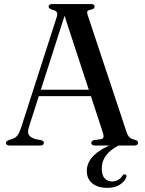

<svg xmlns="http://www.w3.org/2000/svg" viewBox="-20 -720 716 950"><path d="M561 -15 569.5 -1.5Q525.5 21 504.5 49.2Q483.5 77.5 483.5 115Q483.5 146.5 497.8 162.2Q512 178 534.5 178Q550.5 178 564.2 170Q578 162 586 149Q589.5 144.5 592.2 143.2Q595 142 599 143Q603 144 605.2 147.8Q607.5 151.5 604.5 158Q597.5 177.5 573.2 193.5Q549 209.5 511.5 209.5Q463.5 209.5 436.5 187Q409.5 164.5 409.5 126Q409.5 97.5 425 72.5Q440.5 47.5 474 25.2Q507.5 3 561 -15ZM160.5 -276H447L449.5 -244.5H156.5ZM197 -13Q197 -7.5 192.8 -3.8Q188.5 0 179 0H27.5Q18.5 0 14 -3.5Q9.5 -7 9.5 -13Q9.5 -17.5 12.5 -20.5Q15.5 -23.5 23 -27L43.5 -33.5Q58 -39 67 -50.8Q76 -62.5 85.5 -91.5L260 -633.5Q265.5 -650.5 261.5 -658.8Q257.5 -667 240 -671.5Q229.5 -675 225 -678.5Q220.5 -682 220.5 -687.5Q220.5 -693.5 225.2 -696.8Q230 -700 239 -700H430Q439.5 -700 443.8 -696.8Q448 -693.5 448 -687.5Q448 -682 444 -678.2Q440 -674.5 429.5 -672Q415 -669.5 412.2 -664Q409.5 -658.5 414 -645L606 -67Q612 -49 621 -40.5Q630 -32 646.5 -28.5Q656.5 -25.5 659.8 -22.2Q663 -19 663 -13Q663 -7.5 658.5 -3.8Q654 0 645 0H450Q440.5 0 436 -3.8Q431.5 -7.5 431.5 -13Q431.5 -18.5 435.2 -21.8Q439 -25 446.5 -27L479 -31.5Q491 -34 492.2 -41.8Q493.5 -49.5 488.5 -65.5L294.5 -656.5L307.5 -667L124 -94.5Q118 -76.5 119.2 -64.5Q120.5 -52.5 129.2 -45Q138 -37.5 154 -32L182.5 -26.5Q190 -24.5 193.5 -21.5Q197 -18.5 197 -13Z"/></svg>

Font: Fraunces 60pt
Style: Regular
Weight: 400
Version: Version 1.000;[b76b70a41]